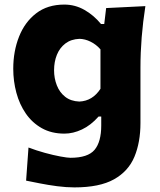

<svg xmlns="http://www.w3.org/2000/svg" viewBox="-20 -594 701 843"><path d="M306.6 228.8Q271.5 228.8 231.2 223.6Q190.9 218.3 154.7 211.1Q118.5 203.9 94.6 199.1L105.1 53.7Q139.3 66.7 176.9 77.1Q214.5 87.4 245.4 93.1Q276.4 98.8 289.4 98.8Q365.7 98.8 395.1 64Q424.5 29.1 424.5 -43.1V-82.4H412.9Q378.7 -43.8 339.9 -25.6Q301.1 -7.3 262.9 -7.3Q206.1 -7.3 163.7 -31.1Q121.4 -54.9 93.5 -95.3Q65.6 -135.7 51.9 -186.7Q38.2 -237.6 38.2 -292Q38.2 -369 63.6 -433Q88.9 -497.1 138.8 -535.5Q188.6 -573.9 262.4 -573.9Q309.7 -573.9 350.8 -550.5Q391.9 -527.2 423.5 -488.6H437.7L446 -558.6L618.3 -567.1Q607.6 -498 602.1 -430.6Q596.7 -363.1 596.7 -297.2V-53.4Q596.7 30.4 570.3 94.1Q543.9 157.7 480.6 193.3Q417.3 228.8 306.6 228.8ZM328.5 -148.1Q386.4 -150.7 421.1 -204.1V-377.3Q402.3 -398.8 377.8 -410.9Q353.4 -423 329.1 -423.5Q292 -422 267.1 -403.1Q242.2 -384.1 229.8 -353.4Q217.4 -322.8 217.4 -285.5Q217.4 -250.3 229.5 -219.4Q241.5 -188.5 266.2 -169Q290.9 -149.6 328.5 -148.1Z"/></svg>

Font: Pinar FD VF
Style: Regular
Weight: 300
Designer: Amin Abedi
Version: Version 2.000